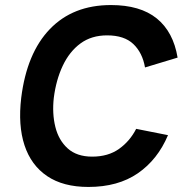

<svg xmlns="http://www.w3.org/2000/svg" viewBox="-20 -730 723 760"><path d="M519 -220 645 -195Q604 -98 525.5 -44Q447 10 330 10Q230 10 166.5 -33Q103 -76 77 -155Q51 -234 64 -343Q86 -520 177.5 -615Q269 -710 419 -710Q535 -710 600.5 -657Q666 -604 683 -502L554 -463Q544 -521 508 -555.5Q472 -590 404 -590Q342 -590 298.5 -558Q255 -526 228.5 -470Q202 -414 193 -343Q186 -281 199 -228Q212 -175 248 -142.5Q284 -110 345 -110Q408 -110 451 -140.5Q494 -171 519 -220Z"/></svg>

Font: Haskoy Bold
Style: Italic
Weight: 700
Designer: Ertekin Erdin
Foundry: Ertekin Erdin
Version: Version 2.000; ttfautohint (v1.8.4.7-5d5b)